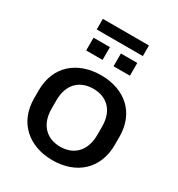

<svg xmlns="http://www.w3.org/2000/svg" viewBox="-196 -959 1015 1095"><g transform="rotate(30 311.5 -411.0)"><path d="M313.5 10.3C467.8 10.3 578.1 -83.5 578.1 -243.7V-296.9C578.1 -456.5 467.8 -548.8 313.5 -548.8C159.2 -548.8 46.9 -456.5 46.9 -296.9V-243.7C46.9 -83.5 159.2 10.3 313.5 10.3ZM313.5 -78.6C227.5 -78.6 162.6 -132.3 162.6 -243.7V-296.9C162.6 -407.2 227.5 -460 313.5 -460C398.4 -460 463.4 -407.2 463.4 -296.9V-243.7C463.4 -132.8 398.4 -78.6 313.5 -78.6ZM463.4 -762.2V-832H159.7V-762.2ZM275.4 -628.4V-712.4H167.5V-628.4ZM455.6 -628.4V-712.4H347.7V-628.4Z"/></g></svg>

Font: Winston Medium
Style: Regular
Weight: 500
Designer: Vernon Adams, Kim Jin-seong, David Berlow, Cristiano Sobral
Foundry: The Winston Project Authors
Version: Version 3.004